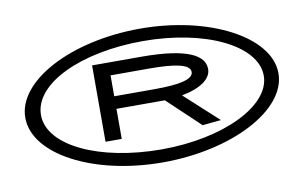

<svg xmlns="http://www.w3.org/2000/svg" viewBox="-60 -636 1120 723"><g transform="rotate(-10 500.0 -274.5)"><path d="M510 -19C775 -19 996 -134 996 -274C996 -415 774 -530 512 -530C246 -530 28 -415 28 -274C28 -134 244 -19 510 -19ZM514 -68C276 -68 88 -156 88 -274C88 -394 276 -482 514 -482C752 -482 940 -391 940 -275C940 -159 748 -68 514 -68ZM681 -131 752 -138 624 -255C698 -269 738 -299 738 -336C738 -385 682 -425 498 -425H310V-133H372V-248H557ZM372 -296V-376H520C618 -376 675 -365 675 -336C675 -307 620 -296 526 -296Z"/></g></svg>

Font: Inconsolata UltraExpanded
Style: Regular
Weight: 400
Width: 9
Monospace: yes
Designer: Raph Levien, Cyreal, Brenton Simpson
Foundry: Raph Levien, Cyreal, Google
Version: Version 3.100